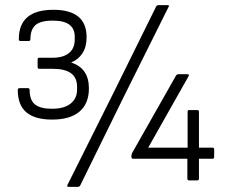

<svg xmlns="http://www.w3.org/2000/svg" viewBox="-20 -700 880 745"><path d="M182 -236Q116 -236 82.5 -264Q49 -292 49 -351Q49 -358 56 -358H88Q95 -358 95 -351Q95 -311 116 -294.5Q137 -278 182 -278Q229 -278 254 -298Q279 -318 279 -352V-364Q279 -433 185 -433H132Q126 -433 126 -440V-469Q126 -476 132 -476H185Q225 -476 247.5 -494Q270 -512 270 -547V-558Q270 -588 249.5 -604Q229 -620 185 -620Q137 -620 117.5 -602.5Q98 -585 98 -548Q98 -541 91 -541H59Q53 -541 53 -548Q53 -662 187 -662Q316 -662 316 -556Q316 -518 300 -493.5Q284 -469 257 -458V-457Q325 -435 325 -357Q325 -298 288.5 -267Q252 -236 182 -236ZM246 25Q238 25 242 17L422 -343L586 -675Q589 -680 595 -680H630Q639 -680 634 -673L462 -328L291 20Q288 25 282 25ZM714 0Q707 0 707 -7V-84H497Q490 -84 490 -91V-95Q490 -101 493 -107L662 -405Q666 -412 672 -412H706Q717 -412 711 -403L555 -127H708V-267Q708 -273 714 -273H745Q752 -273 752 -267V-127H804Q811 -127 811 -121V-91Q811 -84 804 -84H752V-7Q752 0 745 0Z"/></svg>

Font: Sofia Sans Light
Style: Regular
Weight: 300
Designer: Botio Nikoltchev, Ani Petrova
Foundry: lettersoup
Version: Version 4.100; ttfautohint (v1.8.3)